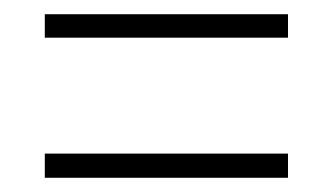

<svg xmlns="http://www.w3.org/2000/svg" viewBox="-20 -492 469 270"><path d="M43 -472V-439H385V-472ZM43 -276V-242H385V-276Z"/></svg>

Font: Noto Serif Sinhala ExtraCondensed ExtraLight
Style: Regular
Weight: 200
Width: 2
Designer: Jelle Bosma - Monotype Design Team
Foundry: Monotype Imaging Inc.
Version: Version 2.007